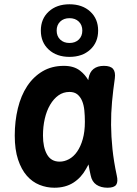

<svg xmlns="http://www.w3.org/2000/svg" viewBox="-20 -868 640 898"><path d="M234 10Q198 10 164.5 -3.5Q131 -17 105.5 -46Q80 -75 64.5 -121.5Q49 -168 49 -234Q49 -301 63.5 -361Q78 -421 107 -465Q136 -509 179 -534.5Q222 -560 279 -560Q326 -560 355 -537Q378 -519 393 -493Q394 -497 394 -501Q399 -531 417.5 -545.5Q436 -560 466 -560Q497 -560 509 -545.5Q521 -531 517 -501Q509 -446 504 -392Q499 -338 499.5 -283.5Q500 -229 506 -171Q512 -113 526 -48Q533 -18 523.5 -4Q514 10 483 10Q452 10 431 -4Q410 -18 404 -48Q398 -74 394 -99Q389 -89 383 -79Q360 -37 323 -13.5Q286 10 234 10ZM259 -112Q281 -112 302.5 -123.5Q324 -135 340.5 -158.5Q357 -182 367 -217Q377 -252 377 -299Q377 -326 374.5 -351.5Q372 -377 364 -396Q356 -415 342 -426.5Q328 -438 305 -438Q276 -438 253.5 -422Q231 -406 214.5 -378Q198 -350 189.5 -313Q181 -276 181 -234Q181 -179 200 -145.5Q219 -112 259 -112ZM305 -602Q245 -602 208 -636Q171 -670 171 -725Q171 -780 208 -814Q245 -848 305 -848Q365 -848 402 -814Q439 -780 439 -725Q439 -670 402 -636Q365 -602 305 -602ZM305 -667Q332 -667 348.5 -683Q365 -699 365 -725Q365 -751 348.5 -767Q332 -783 305 -783Q278 -783 261.5 -767Q245 -751 245 -725Q245 -699 261.5 -683Q278 -667 305 -667Z"/></svg>

Font: Maple Mono
Style: Bold
Weight: 700
Monospace: yes
Designer: subframe7536
Version: Version 7.200